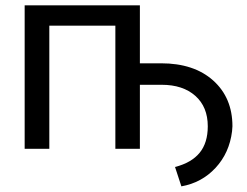

<svg xmlns="http://www.w3.org/2000/svg" viewBox="-20 -548 909 707"><path d="M495.1 -314.9H573.2Q694.3 -314.9 765.1 -251.5Q835.9 -188 835.9 -83L834.5 -64.5Q824.7 15.1 773.7 70.1Q722.7 125 647.9 138.2L624.5 66.9Q685.1 51.3 715.1 14.6Q745.1 -22 745.1 -83Q745.1 -154.3 699.2 -195.1Q653.3 -235.8 575.2 -235.8H495.1V0H404.8V-453.6H161.6V0H70.8V-528.3H495.1Z"/></svg>

Font: SteelSelectRoboto
Style: Roboto-Regular
Weight: 400
Designer: Google
Version: Version 2.137; 2017